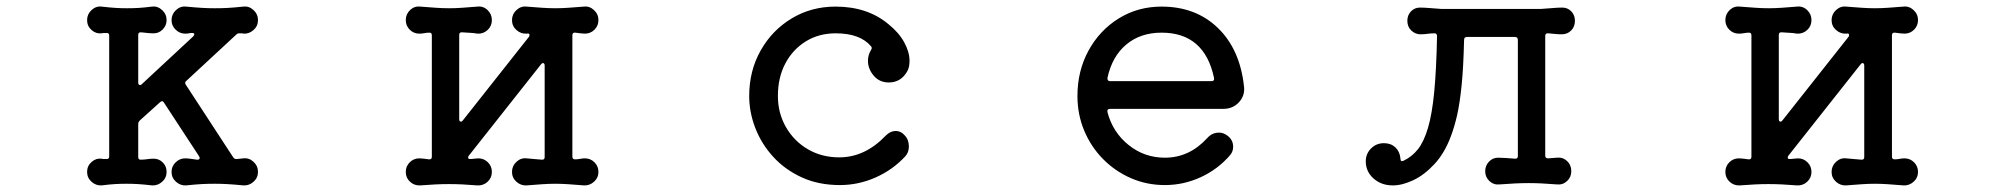

<svg xmlns="http://www.w3.org/2000/svg" viewBox="-20 -538 6040 582"><path d="M718 -58Q735 -60 748.5 -47.5Q762 -35 762 -17Q762 1 748.5 13Q735 25 718 24Q687 21 668 20Q649 19 631 19Q610 19 591.5 20Q573 21 544 24Q527 25 513.5 13Q500 1 500 -17Q500 -34 512.5 -46Q525 -58 541 -58Q550 -58 559 -56.5Q568 -55 577 -54H579Q584 -54 585 -57.5Q586 -61 583 -65L477 -227Q472 -235 465 -228L404 -173Q399 -168 399 -162V-62Q399 -54 406 -54Q417 -54 426.5 -55.5Q436 -57 446 -57Q462 -57 473.5 -45.5Q485 -34 485 -17Q485 1 471.5 13Q458 25 441 24Q415 21 398 20Q381 19 364 19Q345 19 328.5 20Q312 21 288 24Q271 25 257.5 13Q244 1 244 -17Q244 -35 257.5 -47Q271 -59 288 -57Q291 -56 294.5 -56Q298 -56 302 -56H304Q311 -56 311 -64V-430Q311 -438 304 -438Q300 -438 296 -438Q292 -438 288 -437Q271 -435 257.5 -447Q244 -459 244 -477Q244 -495 257.5 -507.5Q271 -520 288 -518Q314 -515 331 -514Q348 -513 364 -513Q384 -513 400.5 -514Q417 -515 441 -518Q458 -520 471.5 -507.5Q485 -495 485 -477Q485 -461 473.5 -449Q462 -437 446 -437Q436 -437 427 -438Q418 -439 408 -440H406Q399 -440 399 -432V-288Q399 -282 402.5 -280.5Q406 -279 410 -283L565 -427Q569 -431 569 -434Q569 -438 563 -438Q557 -438 552.5 -437Q548 -436 541 -436Q525 -436 512.5 -448Q500 -460 500 -477Q500 -495 513.5 -507.5Q527 -520 544 -518Q576 -515 594.5 -514Q613 -513 631 -513Q652 -513 670.5 -514Q689 -515 718 -518Q735 -520 748.5 -507.5Q762 -495 762 -477Q762 -459 748.5 -447Q735 -435 718 -436Q716 -437 713 -437Q710 -437 708 -437H705Q700 -437 696 -433L545 -293Q538 -288 544 -280L687 -61Q691 -55 698 -56Z M1753 -58Q1770 -58 1782 -46Q1794 -34 1794 -17Q1794 1 1780.5 13Q1767 25 1750 24Q1725 22 1704 20.5Q1683 19 1663 19Q1644 19 1623 20.5Q1602 22 1576 24Q1559 25 1545.5 13Q1532 1 1532 -17Q1532 -35 1545.5 -47.5Q1559 -60 1576 -58Q1587 -57 1598.5 -56Q1610 -55 1622 -54H1624Q1631 -54 1631 -62V-339Q1631 -345 1627.5 -346.5Q1624 -348 1620 -343L1401 -66Q1399 -64 1399 -60Q1399 -56 1405 -56Q1411 -56 1418 -57Q1425 -58 1430 -58Q1447 -58 1459 -46Q1471 -34 1471 -17Q1471 1 1458 13Q1445 25 1427 24Q1403 22 1382 21Q1361 20 1341 20Q1321 20 1300 21Q1279 22 1254 24Q1236 25 1223 13Q1210 1 1210 -17Q1210 -34 1222 -46Q1234 -58 1251 -58Q1257 -58 1265 -57Q1273 -56 1280 -55H1282Q1289 -55 1289 -63V-431Q1289 -439 1282 -439Q1274 -439 1266.5 -437.5Q1259 -436 1251 -436Q1234 -436 1222 -448Q1210 -460 1210 -477Q1210 -495 1223 -507.5Q1236 -520 1254 -518Q1280 -516 1301 -514.5Q1322 -513 1341 -513Q1361 -513 1381.5 -514.5Q1402 -516 1427 -518Q1445 -520 1458 -507.5Q1471 -495 1471 -477Q1471 -459 1458 -447Q1445 -435 1427 -436Q1417 -438 1405 -438.5Q1393 -439 1381 -440H1379Q1372 -440 1372 -432V-177Q1372 -171 1375.5 -169.5Q1379 -168 1383 -173L1583 -426Q1585 -428 1585 -432Q1585 -438 1577 -436H1576Q1559 -435 1545.5 -447Q1532 -459 1532 -477Q1532 -495 1545.5 -507.5Q1559 -520 1576 -518Q1602 -516 1623 -514.5Q1644 -513 1663 -513Q1683 -513 1703.5 -514.5Q1724 -516 1750 -518Q1767 -520 1780.5 -507.5Q1794 -495 1794 -477Q1794 -460 1782 -448Q1770 -436 1753 -436Q1747 -436 1739.5 -437Q1732 -438 1724 -439H1722Q1715 -439 1715 -431V-63Q1715 -55 1723 -55Q1731 -55 1738.5 -56.5Q1746 -58 1753 -58Z M2526 23Q2461 23 2410 -0.5Q2359 -24 2323.5 -63Q2288 -102 2269.5 -150Q2251 -198 2251 -247Q2251 -323 2285.5 -384.5Q2320 -446 2379.5 -482Q2439 -518 2513 -518Q2610 -518 2674 -464Q2705 -439 2721 -409.5Q2737 -380 2737 -354Q2737 -345 2735.5 -336.5Q2734 -328 2729 -320Q2710 -288 2674 -288Q2646 -288 2628.5 -308.5Q2611 -329 2611 -354Q2611 -371 2620 -386Q2625 -393 2620 -398Q2587 -437 2513 -437Q2462 -437 2422.5 -412.5Q2383 -388 2360.5 -345.5Q2338 -303 2338 -247Q2338 -195 2362.5 -152.5Q2387 -110 2429 -85.5Q2471 -61 2524 -61Q2602 -61 2665 -127Q2679 -141 2695 -141Q2711 -141 2722 -128Q2735 -115 2735 -94Q2735 -76 2724 -64Q2686 -23 2634 0Q2582 23 2526 23Z M3511 23Q3456 23 3408 2Q3360 -19 3323.5 -56Q3287 -93 3266.5 -142Q3246 -191 3246 -247Q3246 -323 3279.5 -384.5Q3313 -446 3371 -482Q3429 -518 3501 -518Q3605 -518 3672 -453Q3739 -388 3751 -275Q3754 -248 3735.5 -228Q3717 -208 3688 -208H3345Q3335 -208 3337 -198Q3353 -137 3401 -98.5Q3449 -60 3511 -60Q3585 -60 3639 -119Q3654 -136 3675 -136Q3688 -136 3699 -128Q3718 -115 3718 -93Q3718 -79 3709 -68Q3672 -25 3620 -1Q3568 23 3511 23ZM3337 -302V-300Q3337 -292 3345 -292H3652Q3662 -292 3660 -302Q3631 -439 3501 -439Q3437 -439 3394 -403Q3351 -367 3337 -302Z M4699 -60Q4717 -62 4730 -50Q4743 -38 4743 -19Q4743 -1 4730 11Q4717 23 4699 21Q4674 19 4653.5 18Q4633 17 4613 17Q4594 17 4573 18Q4552 19 4526 21Q4508 23 4495 11Q4482 -1 4482 -19Q4482 -36 4493.5 -48Q4505 -60 4521 -60Q4532 -60 4545.5 -59Q4559 -58 4572 -57H4574Q4581 -57 4581 -65V-417Q4581 -426 4572 -426H4427Q4418 -426 4418 -417Q4416 -333 4410.5 -279Q4405 -225 4397 -189.5Q4389 -154 4378 -125Q4359 -74 4328.5 -41Q4298 -8 4264.5 8Q4231 24 4202 24Q4167 24 4143.5 3Q4120 -18 4120 -49Q4120 -72 4136 -88Q4152 -104 4175 -104Q4196 -104 4209.5 -91.5Q4223 -79 4225 -58Q4225 -46 4235 -51Q4260 -63 4278 -85.5Q4296 -108 4308.5 -150Q4321 -192 4327.5 -259.5Q4334 -327 4336 -428Q4336 -437 4329 -437Q4317 -437 4307 -435.5Q4297 -434 4286 -434Q4270 -434 4258 -445.5Q4246 -457 4246 -475Q4246 -492 4257 -503.5Q4268 -515 4284 -515Q4298 -515 4315 -513.5Q4332 -512 4348 -511H4652Q4669 -512 4685.5 -513.5Q4702 -515 4716 -515Q4732 -515 4743 -503.5Q4754 -492 4754 -475Q4754 -457 4742.5 -445.5Q4731 -434 4714 -434Q4705 -434 4694.5 -435Q4684 -436 4673 -437H4671Q4664 -437 4664 -429V-66Q4664 -58 4673 -58Z M5753 -58Q5770 -58 5782 -46Q5794 -34 5794 -17Q5794 1 5780.5 13Q5767 25 5750 24Q5725 22 5704 20.5Q5683 19 5663 19Q5644 19 5623 20.5Q5602 22 5576 24Q5559 25 5545.5 13Q5532 1 5532 -17Q5532 -35 5545.5 -47.5Q5559 -60 5576 -58Q5587 -57 5598.5 -56Q5610 -55 5622 -54H5624Q5631 -54 5631 -62V-339Q5631 -345 5627.5 -346.5Q5624 -348 5620 -343L5401 -66Q5399 -64 5399 -60Q5399 -56 5405 -56Q5411 -56 5418 -57Q5425 -58 5430 -58Q5447 -58 5459 -46Q5471 -34 5471 -17Q5471 1 5458 13Q5445 25 5427 24Q5403 22 5382 21Q5361 20 5341 20Q5321 20 5300 21Q5279 22 5254 24Q5236 25 5223 13Q5210 1 5210 -17Q5210 -34 5222 -46Q5234 -58 5251 -58Q5257 -58 5265 -57Q5273 -56 5280 -55H5282Q5289 -55 5289 -63V-431Q5289 -439 5282 -439Q5274 -439 5266.5 -437.5Q5259 -436 5251 -436Q5234 -436 5222 -448Q5210 -460 5210 -477Q5210 -495 5223 -507.5Q5236 -520 5254 -518Q5280 -516 5301 -514.5Q5322 -513 5341 -513Q5361 -513 5381.5 -514.5Q5402 -516 5427 -518Q5445 -520 5458 -507.5Q5471 -495 5471 -477Q5471 -459 5458 -447Q5445 -435 5427 -436Q5417 -438 5405 -438.5Q5393 -439 5381 -440H5379Q5372 -440 5372 -432V-177Q5372 -171 5375.5 -169.5Q5379 -168 5383 -173L5583 -426Q5585 -428 5585 -432Q5585 -438 5577 -436H5576Q5559 -435 5545.5 -447Q5532 -459 5532 -477Q5532 -495 5545.5 -507.5Q5559 -520 5576 -518Q5602 -516 5623 -514.5Q5644 -513 5663 -513Q5683 -513 5703.5 -514.5Q5724 -516 5750 -518Q5767 -520 5780.5 -507.5Q5794 -495 5794 -477Q5794 -460 5782 -448Q5770 -436 5753 -436Q5747 -436 5739.5 -437Q5732 -438 5724 -439H5722Q5715 -439 5715 -431V-63Q5715 -55 5723 -55Q5731 -55 5738.5 -56.5Q5746 -58 5753 -58Z"/></svg>

Font: Kiwi Maru Medium
Style: Regular
Weight: 500
Designer: Hiroki-Chan
Version: Version 1.100